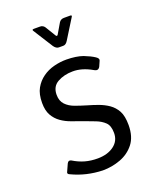

<svg xmlns="http://www.w3.org/2000/svg" viewBox="-132 -763 700 857"><g transform="rotate(-20 218.0 -334.5)"><path d="M55.2 -34.2 70.5 -68Q77.2 -81.3 89.5 -75.2Q117 -58.3 144.7 -50.6Q172.3 -42.8 205.2 -43Q252.2 -43.5 281.7 -65.7Q311.2 -87.8 311.2 -125.3Q311.2 -159.8 294.6 -175.8Q278 -191.8 253.7 -201.2Q229.3 -210.5 203.3 -220.3Q174.7 -230.5 148.8 -239.7Q123 -248.8 102 -263.7Q81 -278.5 68 -301.4Q55 -324.3 55 -360.5Q55 -402.7 70 -429.3Q85 -456 109.2 -473.2Q133.3 -490.5 163.2 -498.2Q193.2 -506 223 -505.8Q269.3 -505.3 300.7 -494.3Q331.7 -482.3 350.5 -469.8Q365.8 -459.8 360.8 -450L350.2 -426Q341 -408.5 323.3 -419.2Q274.7 -447.2 230.7 -446.5Q190 -446.3 159.2 -429.2Q128.3 -412.2 128.3 -372.3Q128.3 -343.2 144.8 -325.9Q161.3 -308.7 186.8 -299.5Q212.2 -290.3 240.2 -282Q264.2 -275.2 289.8 -266Q315.3 -256.8 336.7 -242.1Q358 -227.3 371.2 -203.4Q384.3 -179.5 384.3 -135.7Q384 -80.8 358.2 -48Q332.3 -15.2 291.8 -0.1Q251.2 15 207.3 15Q128.8 12.5 62.7 -19.3Q49.2 -24.3 55.2 -34.2ZM187.2 -583.2 128.2 -676.5Q123 -684.3 133.8 -684.3H162.8Q176.8 -684.3 184.8 -672.5L215 -622.8Q219.5 -616.2 224.3 -622.8L253.5 -672.5Q261.5 -684.3 276.5 -684.3H305.8Q315.3 -684.3 311.5 -677.5L253.5 -584.2Q244 -568.2 231.3 -568.2H210.5Q197.7 -568.2 187.2 -583.2Z"/></g></svg>

Font: Vivano Light
Style: Regular
Weight: 300
Designer: Joe Prince, Josias Burgherr
Version: Version 2.064;September 19, 2022;FontCreator 14.0.0.2877 64-